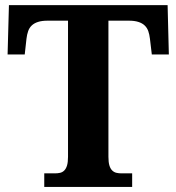

<svg xmlns="http://www.w3.org/2000/svg" viewBox="-20 -734 693 754"><path d="M405.8 -118.2Q405.8 -96.7 409.7 -84Q413.6 -71.3 420.7 -64.5Q427.7 -57.6 437 -55.4Q446.3 -53.2 457 -53.2H499V0H153.8V-53.2H195.8Q207 -53.2 216.3 -55.4Q225.6 -57.6 232.4 -64.5Q239.3 -71.3 243.2 -84Q247.1 -96.7 247.1 -118.2V-652.8H167Q144.5 -652.8 129.4 -647.9Q114.3 -643.1 104.7 -634Q95.2 -625 90.6 -611.8Q85.9 -598.6 84 -582L77.1 -520H9.8L15.1 -713.9H638.2L643.1 -520H576.2L568.8 -582Q566.9 -598.6 562.3 -611.8Q557.6 -625 548.1 -634Q538.6 -643.1 523.4 -647.9Q508.3 -652.8 485.8 -652.8H405.8Z"/></svg>

Font: Droid Serif
Style: Bold
Weight: 700
Designer: Monotype Design team
Foundry: Monotype Imaging Inc.
Version: Version 1.03